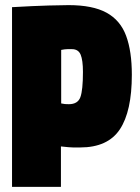

<svg xmlns="http://www.w3.org/2000/svg" viewBox="-20 -730 546 750"><path d="M27 0V-702Q114 -707 170 -708.5Q226 -710 248 -710Q342 -710 396 -680.5Q450 -651 472.5 -590.5Q495 -530 495 -438Q495 -295 448 -224.5Q401 -154 293 -154Q274 -154 265.5 -154Q257 -154 247.5 -155Q238 -156 218 -158V0ZM219 -535V-326Q228 -324 234 -323.5Q240 -323 249 -323Q284 -323 294 -350.5Q304 -378 304 -449Q304 -495 295 -516.5Q286 -538 261 -538Q253 -538 243.5 -538Q234 -538 219 -535Z"/></svg>

Font: Georama Condensed Black
Style: Regular
Weight: 900
Width: 3
Designer: Jean-Baptiste Levee
Foundry: Production Type
Version: Version 1.000